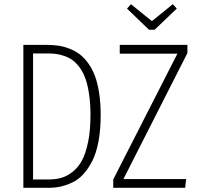

<svg xmlns="http://www.w3.org/2000/svg" viewBox="-20 -899 955 919"><path d="M807.1 -878.9 826.2 -857.9 720.2 -756.8H692.9L587.9 -857.9L606.9 -878.9L707 -797.9ZM204.1 -684.1Q233.4 -684.1 259 -680.4Q284.7 -676.8 311.5 -666.5Q338.4 -656.2 359.9 -640.4Q381.3 -624.5 400.9 -598.1Q420.4 -571.8 433.6 -537.6Q446.8 -503.4 454.3 -455.1Q461.9 -406.7 461.9 -348.1Q461.9 -279.3 451.7 -223.6Q441.4 -168 422.9 -130.9Q404.3 -93.8 380.9 -67.4Q357.4 -41 328.1 -26.6Q298.8 -12.2 270.8 -6.1Q242.7 0 210.9 0H91.8V-684.1ZM877 -684.1V-645L570.8 -42H871.1L866.2 0H522V-40L829.1 -642.1H553.2V-684.1ZM209 -643.1H138.2V-40H212.9Q245.1 -40 272.2 -47.4Q299.3 -54.7 326.2 -75.4Q353 -96.2 371.6 -129.6Q390.1 -163.1 401.6 -218.8Q413.1 -274.4 413.1 -348.1Q413.1 -402.3 406.7 -446Q400.4 -489.7 389.9 -520Q379.4 -550.3 363.5 -572.8Q347.7 -595.2 330.8 -608.4Q314 -621.6 292.2 -629.6Q270.5 -637.7 251.2 -640.4Q231.9 -643.1 209 -643.1Z"/></svg>

Font: Fira Sans Compressed ExtraLight
Style: Regular
Weight: 250
Width: 1
Designer: Carrois Corporate & Edenspiekermann AG
Foundry: Carrois Corporate GbR & Edenspiekermann AG
Version: Version 4.203;PS 004.203;hotconv 1.0.88;makeotf.lib2.5.64775